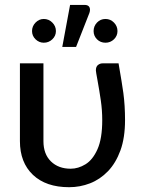

<svg xmlns="http://www.w3.org/2000/svg" viewBox="-20 -772 594 800"><path d="M268 8Q171.5 8 117.2 -43.5Q63 -95 63 -184V-508H161V-184Q161 -130 192.2 -99.5Q223.5 -69 274.5 -69Q306 -69 336.2 -87.5Q366.5 -106 386.2 -150.2Q406 -194.5 406 -271.5Q406 -312.5 400 -353.8Q394 -395 386.5 -436Q379.5 -473.5 379.5 -478.5Q379.5 -494.5 388.2 -501.2Q397 -508 407 -508H474Q488.5 -424.5 494 -384.5Q501 -332 501 -271.5Q501 -198 481.8 -145.2Q462.5 -92.5 429.8 -58.5Q397 -24.5 355.2 -8.2Q313.5 8 268 8ZM297 -576.5H239.5L272 -751.5H332.5Q354.5 -751.5 355 -731.5Q355 -725.5 352.5 -718ZM419.5 -594Q398.5 -594 384.2 -608.2Q370 -622.5 370 -642.5Q370 -663 384.2 -678Q398.5 -693 419.5 -693Q440 -693 454.8 -678Q469.5 -663 469.5 -642.5Q469.5 -622.5 454.8 -608.2Q440 -594 419.5 -594ZM162.5 -594Q143 -594 128.2 -608.2Q113.5 -622.5 113.5 -642.5Q113.5 -663 128.2 -678Q143 -693 162.5 -693Q183 -693 198 -678Q213 -663 213 -642.5Q213 -622.5 198 -608.2Q183 -594 162.5 -594Z"/></svg>

Font: Verano Sans Medium
Style: Regular
Weight: 500
Designer: Lukasz Dziedzic with Adam Twardoch and Botio Nikoltchev
Foundry: tyPoland Lukasz Dziedzic
Version: Version 3.001;December 28, 2019;FontCreator 12.0.0.2547 64-b